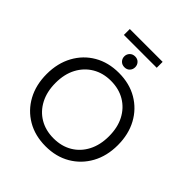

<svg xmlns="http://www.w3.org/2000/svg" viewBox="-258 -1149 1331 1331"><g transform="rotate(45 407.0 -484.0)"><path d="M407 10Q303 10 224.5 -36Q146 -82 102 -163Q58 -244 58 -350Q58 -456 102.5 -537.5Q147 -619 225.5 -664.5Q304 -710 407 -710Q511 -710 589.5 -664Q668 -618 712 -537Q756 -456 756 -350Q756 -244 711.5 -163Q667 -82 588.5 -36Q510 10 407 10ZM407 -68Q485 -68 544 -103Q603 -138 636 -201.5Q669 -265 669 -350Q669 -436 636 -499Q603 -562 544 -597Q485 -632 407 -632Q330 -632 271 -597Q212 -562 178.5 -499Q145 -436 145 -350Q145 -265 178 -201.5Q211 -138 270 -103Q329 -68 407 -68ZM406 -764Q382 -764 367 -779.5Q352 -795 352 -817Q352 -839 367 -854.5Q382 -870 406 -870Q430 -870 444.5 -854.5Q459 -839 459 -817Q459 -795 444.5 -779.5Q430 -764 406 -764ZM245 -920V-978H567V-920Z"/></g></svg>

Font: REM Light
Style: Regular
Weight: 300
Designer: Octavio Pardo
Foundry: Ashler Design
Version: Version 1.005;gftools[0.9.28]